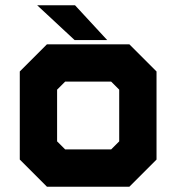

<svg xmlns="http://www.w3.org/2000/svg" viewBox="-20 -708 668 728"><path d="M158 0 55 -103V-437L158 -540H470.5L573.5 -437V-103L470.5 0ZM198 -71H436.5L502 -141V-403L436.5 -470H194L127.5 -403V-141ZM198 -71 127.5 -141V-403L194 -470H436.5L502 -403V-141L436.5 -71ZM227 -141.5H401.5L432 -172V-368L401.5 -398.5H227L196.5 -368V-172ZM386.5 -556H263L121 -688H264.5ZM291.5 -590 231.5 -653H232L292 -590Z"/></svg>

Font: Tourney Thin Black
Style: Regular
Weight: 900
Version: Version 1.015